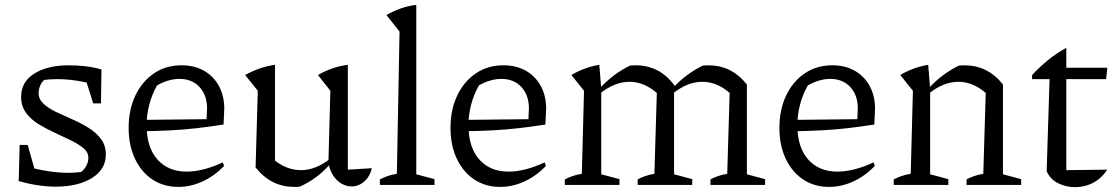

<svg xmlns="http://www.w3.org/2000/svg" viewBox="-20 -762 4598 791"><path d="M210 7Q176 7 137.5 1.5Q99 -4 57 -16L87 -77Q133 -64 176.5 -57Q220 -50 262 -50Q279 -50 294.5 -51.5Q310 -53 326 -55L292 -39Q313 -48 328.5 -68Q344 -88 344 -111Q344 -135 324 -151.5Q304 -168 272.5 -183.5Q241 -199 206 -215Q171 -231 139 -250.5Q107 -270 87 -297.5Q67 -325 67 -363Q67 -425 121.5 -459Q176 -493 263 -493Q294 -493 328 -489.5Q362 -486 398 -476L377 -412Q334 -424 293.5 -430Q253 -436 217 -436Q202 -436 186.5 -435Q171 -434 154 -432L179 -444Q158 -434 148.5 -415.5Q139 -397 139 -378Q139 -354 159 -335Q179 -316 210.5 -301Q242 -286 277.5 -270.5Q313 -255 344.5 -235.5Q376 -216 396 -189.5Q416 -163 416 -125Q416 -64 358.5 -28.5Q301 7 210 7ZM57 -16 61 -165H94L136 -17ZM364 -336 320 -476H398L396 -336Z M715 8Q654 8 608 -22.5Q562 -53 536 -108Q510 -163 510 -235Q510 -310 537.5 -368Q565 -426 614 -459.5Q663 -493 728 -493Q781 -493 820.5 -470.5Q860 -448 882 -407.5Q904 -367 904 -314L901 -249Q844 -240 792 -234Q740 -228 683 -225Q626 -222 555 -221L556 -268L831 -271L833 -315Q833 -370 802 -403.5Q771 -437 719 -437Q697 -437 673 -430Q649 -423 627 -410Q606 -373 595 -331Q584 -289 584 -247Q584 -155 628.5 -105Q673 -55 749 -55Q816 -55 898 -93L903 -78Q862 -36 813.5 -14Q765 8 715 8Z M1413 -63 1512 -69Q1506 -44 1493 -27.5Q1480 -11 1463.5 -2.5Q1447 6 1429 6Q1407 6 1387 -5.5Q1367 -17 1352.5 -39Q1338 -61 1333 -93L1341 -388L1290 -453Q1349 -487 1413 -495ZM1215 7Q1209 8 1203.5 8Q1198 8 1192 8Q1145 8 1105.5 -11.5Q1066 -31 1033 -72L1101 -110Q1157 -61 1220 -61Q1280 -61 1340 -108L1342 -88Q1314 -56 1282.5 -32.5Q1251 -9 1215 7ZM1033 -72 1042 -388 990 -453Q1052 -487 1113 -495V-86Z M1545 0V-23Q1559 -30 1575 -36Q1591 -42 1615 -46L1626 -632L1572 -700Q1600 -716 1630.5 -727Q1661 -738 1695 -742V-44L1770 -24V0Z M2041 8Q1980 8 1934 -22.5Q1888 -53 1862 -108Q1836 -163 1836 -235Q1836 -310 1863.5 -368Q1891 -426 1940 -459.5Q1989 -493 2054 -493Q2107 -493 2146.5 -470.5Q2186 -448 2208 -407.5Q2230 -367 2230 -314L2227 -249Q2170 -240 2118 -234Q2066 -228 2009 -225Q1952 -222 1881 -221L1882 -268L2157 -271L2159 -315Q2159 -370 2128 -403.5Q2097 -437 2045 -437Q2023 -437 1999 -430Q1975 -423 1953 -410Q1932 -373 1921 -331Q1910 -289 1910 -247Q1910 -155 1954.5 -105Q1999 -55 2075 -55Q2142 -55 2224 -93L2229 -78Q2188 -36 2139.5 -14Q2091 8 2041 8Z M2307 0V-23Q2321 -30 2337 -36Q2353 -42 2377 -46L2386 -388L2334 -453Q2388 -485 2449 -495L2457 -396V-44L2532 -24V0ZM2607 0V-23Q2620 -30 2636.5 -36Q2653 -42 2676 -46L2686 -379L2761 -407L2757 -393V-44L2832 -24V0ZM2686 -379Q2633 -425 2573 -425Q2512 -425 2451 -376L2449 -396Q2478 -428 2509.5 -451.5Q2541 -475 2576 -492Q2582 -492 2588 -492.5Q2594 -493 2599 -493Q2647 -493 2687.5 -472.5Q2728 -452 2761 -407ZM2907 0V-23Q2920 -30 2936.5 -36Q2953 -42 2976 -46L2986 -379L3057 -414V-44L3132 -24V0ZM2986 -379Q2934 -425 2873 -425Q2812 -425 2751 -376L2749 -396Q2778 -428 2809.5 -451.5Q2841 -475 2876 -492Q2882 -492 2888 -492.5Q2894 -493 2899 -493Q2945 -493 2984.5 -474Q3024 -455 3057 -414Z M3396 8Q3335 8 3289 -22.5Q3243 -53 3217 -108Q3191 -163 3191 -235Q3191 -310 3218.5 -368Q3246 -426 3295 -459.5Q3344 -493 3409 -493Q3462 -493 3501.5 -470.5Q3541 -448 3563 -407.5Q3585 -367 3585 -314L3582 -249Q3525 -240 3473 -234Q3421 -228 3364 -225Q3307 -222 3236 -221L3237 -268L3512 -271L3514 -315Q3514 -370 3483 -403.5Q3452 -437 3400 -437Q3378 -437 3354 -430Q3330 -423 3308 -410Q3287 -373 3276 -331Q3265 -289 3265 -247Q3265 -155 3309.5 -105Q3354 -55 3430 -55Q3497 -55 3579 -93L3584 -78Q3543 -36 3494.5 -14Q3446 8 3396 8Z M3662 0V-23Q3676 -30 3692 -36Q3708 -42 3732 -46L3741 -388L3689 -453Q3743 -485 3804 -495L3812 -396V-44L3887 -24V0ZM3962 0V-23Q3975 -30 3991.5 -36Q4008 -42 4031 -46L4041 -379L4112 -414V-44L4187 -24V0ZM3806 -376 3804 -396Q3833 -428 3864.5 -451.5Q3896 -475 3931 -492Q3937 -492 3943 -492.5Q3949 -493 3954 -493Q4000 -493 4039.5 -474Q4079 -455 4112 -414L4041 -379Q3988 -425 3928 -425Q3867 -425 3806 -376Z M4373 -565V-483H4542L4537 -436H4373V-61L4541 -63Q4527 -40 4506 -23.5Q4485 -7 4460 1Q4435 9 4409 9Q4371 9 4338.5 -7.5Q4306 -24 4292 -57L4304 -436H4232V-453Q4262 -485 4296.5 -513.5Q4331 -542 4373 -565Z"/></svg>

Font: Piazzolla 24pt
Style: Regular
Weight: 400
Designer: Juan Pablo del Peral
Foundry: Huerta Tipografica
Version: Version 2.005